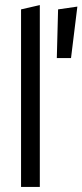

<svg xmlns="http://www.w3.org/2000/svg" viewBox="-20 -737 325 757"><path d="M63 0V-700L137 -717V0ZM204 -508 209 -700 285 -711 260 -508Z"/></svg>

Font: Red Hat Display Variable
Style: Regular
Weight: 400
Designer: Pentagram, MCKL
Foundry: Pentagram, MCKL
Version: Version 1.021